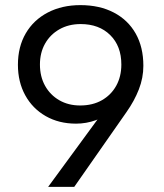

<svg xmlns="http://www.w3.org/2000/svg" viewBox="-20 -730 640 750"><path d="M168 0 390 -303 423 -305Q392 -274 354.5 -260.5Q317 -247 277 -247Q210 -247 158.5 -276.5Q107 -306 78.5 -358Q50 -410 50 -477Q50 -547 80.5 -599.5Q111 -652 166.5 -681Q222 -710 294 -710Q369 -710 424.5 -681Q480 -652 510 -599Q540 -546 540 -473Q540 -426 522.5 -381Q505 -336 474 -292L270 0ZM293 -318Q342 -318 378 -338.5Q414 -359 434 -395Q454 -431 454 -478Q454 -550 410.5 -593Q367 -636 295 -636Q248 -636 212 -615.5Q176 -595 156 -559.5Q136 -524 136 -478Q136 -431 156 -395Q176 -359 211.5 -338.5Q247 -318 293 -318Z"/></svg>

Font: SUSE Thin
Style: Regular
Weight: 400
Version: Version 1.000